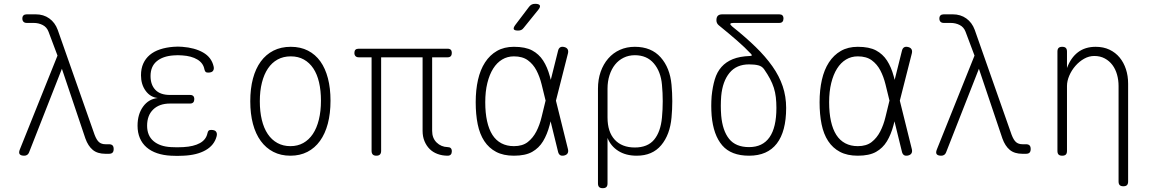

<svg xmlns="http://www.w3.org/2000/svg" viewBox="-20 -805 6040 1005"><path d="M132 -7Q129 1 122.5 5.5Q116 10 107 10Q89 10 83 2Q77 -6 84 -23L281 -514L234 -639Q225 -663 203.5 -674Q182 -685 156 -685H120Q109 -685 103 -691Q97 -697 97 -708Q97 -719 103 -724.5Q109 -730 120 -730H167Q208 -730 238 -708.5Q268 -687 282 -649L475 -100Q486 -71 499 -60.5Q512 -50 532 -50H550Q563 -50 569 -44Q575 -38 575 -25Q575 -12 569 -6Q563 0 550 0H532Q490 0 465.5 -20.5Q441 -41 427 -80L304 -445Z M1098 -458Q1100 -450 1099 -444Q1098 -438 1094.5 -433.5Q1091 -429 1084.5 -427Q1078 -425 1069 -425Q1065 -425 1061.5 -426Q1058 -427 1056 -429Q1054 -431 1052.5 -434.5Q1051 -438 1050 -442Q1044 -475 1013 -493.5Q982 -512 934 -515Q923 -516 911 -516Q899 -516 888 -515Q832 -511 800 -484Q768 -457 768 -407Q768 -361 793.5 -334.5Q819 -308 870 -308H975Q986 -308 991.5 -302.5Q997 -297 997 -286Q997 -275 991.5 -269Q986 -263 975 -263H870Q814 -263 782 -232Q750 -201 750 -147Q750 -95 783.5 -66.5Q817 -38 875 -35Q891 -34 907.5 -34Q924 -34 940 -35Q994 -38 1026.5 -56Q1059 -74 1066 -108Q1067 -113 1068.5 -116Q1070 -119 1072 -121Q1074 -123 1077.5 -124Q1081 -125 1085 -125Q1094 -125 1100.5 -123Q1107 -121 1110.5 -116.5Q1114 -112 1115 -106Q1116 -100 1114 -92Q1102 -45 1056.5 -19Q1011 7 940 10Q924 11 907.5 11Q891 11 875 10Q835 8 802.5 -3Q770 -14 747 -34Q724 -54 712 -82.5Q700 -111 700 -147Q700 -207 729 -247Q758 -287 806 -292Q767 -296 742.5 -329.5Q718 -363 718 -411Q718 -446 730 -472.5Q742 -499 764 -517.5Q786 -536 817.5 -546.5Q849 -557 888 -560Q899 -561 911 -561Q923 -561 934 -560Q1000 -555 1043.5 -530Q1087 -505 1098 -458Z M1500 10Q1450 10 1411 -10Q1372 -30 1345 -67Q1318 -104 1304 -156.5Q1290 -209 1290 -275Q1290 -341 1304 -393.5Q1318 -446 1345 -483Q1372 -520 1411.5 -540Q1451 -560 1502 -560Q1553 -560 1592 -540Q1631 -520 1657 -483.5Q1683 -447 1696.5 -395Q1710 -343 1710 -278Q1710 -211 1696 -158Q1682 -105 1655 -67.5Q1628 -30 1589 -10Q1550 10 1500 10ZM1500 -40Q1538 -40 1567.5 -56.5Q1597 -73 1617.5 -103.5Q1638 -134 1649 -178.5Q1660 -223 1660 -278Q1660 -331 1650 -374Q1640 -417 1620 -447Q1600 -477 1570.5 -493.5Q1541 -510 1502 -510Q1463 -510 1433 -493.5Q1403 -477 1382.5 -446.5Q1362 -416 1351 -372.5Q1340 -329 1340 -275Q1340 -221 1350.5 -177.5Q1361 -134 1381.5 -103.5Q1402 -73 1432 -56.5Q1462 -40 1500 -40Z M2323 10Q2295 10 2270.5 1Q2246 -8 2229 -25Q2212 -42 2202 -66Q2192 -90 2192 -120V-505H1975V-15Q1975 -3 1969 3.5Q1963 10 1950 10Q1937 10 1931 3.5Q1925 -3 1925 -15V-505H1858Q1847 -505 1841 -511Q1835 -517 1835 -528Q1835 -539 1840.5 -544.5Q1846 -550 1857 -550H2323Q2334 -550 2339.5 -544.5Q2345 -539 2345 -528Q2345 -517 2339.5 -511Q2334 -505 2323 -505H2242V-120Q2242 -82 2265.5 -59Q2289 -36 2323 -35Q2334 -35 2339.5 -29.5Q2345 -24 2345 -13Q2345 -2 2339.5 4Q2334 10 2323 10Z M2721 -659Q2715 -651 2708 -648Q2701 -645 2692 -645Q2673 -645 2669.5 -652Q2666 -659 2677 -674L2749 -769Q2755 -777 2762.5 -781Q2770 -785 2781 -785Q2801 -785 2805.5 -777Q2810 -769 2797 -753ZM2953 -24Q2956 -11 2951 -2.5Q2946 6 2933 9Q2920 12 2912 7Q2904 2 2901 -11L2862 -170Q2860 -160 2857 -150Q2844 -101 2822.5 -65.5Q2801 -30 2765.5 -10Q2730 10 2670 10Q2615 10 2577 -10Q2539 -30 2515 -66.5Q2491 -103 2480.5 -154.5Q2470 -206 2470 -270Q2470 -334 2482 -387Q2494 -440 2519 -478.5Q2544 -517 2581.5 -538.5Q2619 -560 2670 -560Q2730 -560 2765.5 -541Q2801 -522 2823 -488Q2845 -454 2858 -406Q2861 -397 2863 -387L2901 -539Q2904 -552 2912 -557Q2920 -562 2933 -559Q2946 -556 2951 -547.5Q2956 -539 2953 -526L2890 -278ZM2836 -278 2835 -282Q2825 -323 2815 -363.5Q2805 -404 2788 -436.5Q2771 -469 2743 -489.5Q2715 -510 2670 -510Q2636 -510 2608.5 -493.5Q2581 -477 2561.5 -446Q2542 -415 2531 -370.5Q2520 -326 2520 -270Q2520 -214 2529.5 -171Q2539 -128 2557.5 -99Q2576 -70 2604.5 -55Q2633 -40 2670 -40Q2715 -40 2742.5 -61.5Q2770 -83 2787.5 -117Q2805 -151 2815 -193Q2825 -235 2835 -275Z M3135 180Q3122 180 3116 174Q3110 168 3110 155V-341Q3110 -389 3124 -429Q3138 -469 3163.5 -498.5Q3189 -528 3224.5 -544Q3260 -560 3303 -560Q3389 -560 3438 -505Q3487 -450 3495 -361Q3499 -319 3499 -275.5Q3499 -232 3495 -190Q3487 -100 3441 -45Q3395 10 3313 10Q3256 10 3216.5 -15Q3177 -40 3160 -83V155Q3160 168 3154 174Q3148 180 3135 180ZM3303 -33Q3370 -33 3404 -74Q3438 -115 3445 -190Q3449 -232 3449 -275.5Q3449 -319 3445 -361Q3439 -430 3402.5 -473Q3366 -516 3303 -516Q3271 -516 3244.5 -503Q3218 -490 3199.5 -467Q3181 -444 3170.5 -411.5Q3160 -379 3160 -341V-190Q3160 -115 3197.5 -74Q3235 -33 3303 -33Z M3813 -666Q3882 -611 3934.5 -560Q3987 -509 4023 -458Q4059 -407 4077 -353.5Q4095 -300 4095 -240Q4095 -117 4046 -53.5Q3997 10 3901 10Q3807 10 3760.5 -44Q3714 -98 3705 -200Q3703 -226 3703 -251Q3703 -276 3705 -302Q3710 -351 3721.5 -389.5Q3733 -428 3756.5 -454.5Q3780 -481 3816 -495.5Q3852 -510 3906 -512Q3914 -512 3915 -515Q3916 -518 3911 -523Q3879 -557 3837 -593.5Q3795 -630 3742 -673Q3736 -678 3733 -684.5Q3730 -691 3730 -699Q3730 -715 3737.5 -722.5Q3745 -730 3761 -730H4059Q4070 -730 4075.5 -724.5Q4081 -719 4081 -708Q4081 -697 4075.5 -691Q4070 -685 4059 -685H3820Q3805 -685 3803 -680.5Q3801 -676 3813 -666ZM3980 -442Q3969 -458 3949.5 -463Q3930 -468 3901 -468Q3835 -468 3798.5 -423.5Q3762 -379 3755 -302Q3753 -276 3753 -251Q3753 -226 3755 -200Q3762 -121 3796.5 -78Q3831 -35 3901 -35Q3972 -35 4008 -86.5Q4044 -138 4044 -240Q4044 -270 4041 -296Q4038 -322 4030.5 -345.5Q4023 -369 4010.5 -392.5Q3998 -416 3980 -442Z M4753 -24Q4756 -11 4751 -2.5Q4746 6 4733 9Q4720 12 4712 7Q4704 2 4701 -11L4662 -170Q4660 -160 4657 -150Q4644 -101 4622.5 -65.5Q4601 -30 4565.5 -10Q4530 10 4470 10Q4415 10 4377 -10Q4339 -30 4315 -66.5Q4291 -103 4280.5 -154.5Q4270 -206 4270 -270Q4270 -334 4282 -387Q4294 -440 4319 -478.5Q4344 -517 4381.5 -538.5Q4419 -560 4470 -560Q4530 -560 4565.5 -541Q4601 -522 4623 -488Q4645 -454 4658 -406Q4661 -397 4663 -387L4701 -539Q4704 -552 4712 -557Q4720 -562 4733 -559Q4746 -556 4751 -547.5Q4756 -539 4753 -526L4690 -278ZM4636 -278 4635 -282Q4625 -323 4615 -363.5Q4605 -404 4588 -436.5Q4571 -469 4543 -489.5Q4515 -510 4470 -510Q4436 -510 4408.5 -493.5Q4381 -477 4361.5 -446Q4342 -415 4331 -370.5Q4320 -326 4320 -270Q4320 -214 4329.5 -171Q4339 -128 4357.5 -99Q4376 -70 4404.5 -55Q4433 -40 4470 -40Q4515 -40 4542.5 -61.5Q4570 -83 4587.5 -117Q4605 -151 4615 -193Q4625 -235 4635 -275Z M4932 -7Q4929 1 4922.5 5.5Q4916 10 4907 10Q4889 10 4883 2Q4877 -6 4884 -23L5081 -514L5034 -639Q5025 -663 5003.5 -674Q4982 -685 4956 -685H4920Q4909 -685 4903 -691Q4897 -697 4897 -708Q4897 -719 4903 -724.5Q4909 -730 4920 -730H4967Q5008 -730 5038 -708.5Q5068 -687 5082 -649L5275 -100Q5286 -71 5299 -60.5Q5312 -50 5332 -50H5350Q5363 -50 5369 -44Q5375 -38 5375 -25Q5375 -12 5369 -6Q5363 0 5350 0H5332Q5290 0 5265.5 -20.5Q5241 -41 5227 -80L5104 -445Z M5565 -355V-15Q5565 -2 5559 4Q5553 10 5540 10Q5527 10 5521 4Q5515 -2 5515 -15V-535Q5515 -548 5521 -554Q5527 -560 5540 -560Q5553 -560 5559 -554Q5565 -548 5565 -535V-449Q5585 -503 5622.5 -531.5Q5660 -560 5715 -560Q5756 -560 5787.5 -545Q5819 -530 5840.5 -504Q5862 -478 5873.5 -443Q5885 -408 5885 -367V145Q5885 158 5879 164Q5873 170 5860 170Q5847 170 5841 164Q5835 158 5835 145V-355Q5835 -386 5827 -414.5Q5819 -443 5803 -464.5Q5787 -486 5763 -499Q5739 -512 5708 -512Q5680 -512 5654.5 -497.5Q5629 -483 5609 -460Q5589 -437 5577 -409Q5565 -381 5565 -355Z"/></svg>

Font: Maple Mono Thin
Style: Regular
Weight: 250
Monospace: yes
Designer: subframe7536
Version: Version 7.000